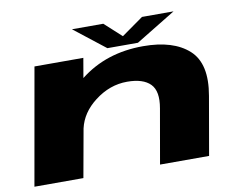

<svg xmlns="http://www.w3.org/2000/svg" viewBox="-79 -843 1194 950"><g transform="rotate(-10 518.0 -367.5)"><path d="M20 0 123.5 -586H369L352 -487.5Q483.5 -591.5 670 -591.5Q821.5 -591.5 899 -521.2Q976.5 -451 948.5 -292.5L897.5 0H651L699 -274Q714 -358.5 677.8 -395.2Q641.5 -432 561.5 -432Q473.5 -432 398 -373.5Q327 -319 309.5 -242L266 0ZM494.5 -612.5 338 -735H495.5L580.5 -657.5L690 -735H848.5L648 -612.5Z"/></g></svg>

Font: Anybody UltraExpanded ExtraBold
Style: Italic
Weight: 800
Width: 9
Italic angle: -10°
Designer: Tyler Finck
Foundry: Etcetera Type Company
Version: Version 1.010; ttfautohint (v1.8.3) -l 8 -r 50 -G 200 -x 14 